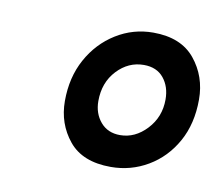

<svg xmlns="http://www.w3.org/2000/svg" viewBox="-44 -772 423 367"><g transform="rotate(10 167.5 -588.5)"><path d="M191 -455Q136 -455 109.5 -487.5Q83 -520 83 -564Q83 -610 102.5 -645.5Q122 -681 155 -701.5Q188 -722 227 -722Q281 -722 308 -689Q335 -656 335 -611Q335 -564 315.5 -529Q296 -494 263 -474.5Q230 -455 191 -455ZM198 -518Q227 -518 249.5 -542Q272 -566 272 -600Q272 -625 258.5 -641.5Q245 -658 220 -658Q190 -658 168 -634.5Q146 -611 146 -575Q146 -551 160 -534.5Q174 -518 198 -518Z"/></g></svg>

Font: Georama ExtraExtended
Style: Italic
Weight: 400
Width: 8
Italic angle: -9°
Designer: Jean-Baptiste Levee
Foundry: Production Type
Version: Version 1.000